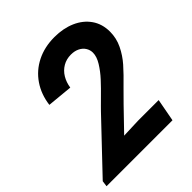

<svg xmlns="http://www.w3.org/2000/svg" viewBox="-201 -855 982 982"><g transform="rotate(-45 290.5 -364.0)"><path d="M6.3 -31.7 252 -290.5Q261.7 -300.8 272.5 -311.3Q283.2 -321.8 294.9 -333.5Q338.9 -376.5 366.9 -407Q395 -437.5 415.5 -470.7Q436 -503.9 436 -532.2Q436 -551.8 425.5 -568.6Q415 -585.4 395.3 -595.2Q375.5 -605 349.1 -605Q316.4 -605 290.5 -589.8Q264.6 -574.7 248.5 -548.1Q232.4 -521.5 227.5 -487.8L89.4 -501Q98.1 -568.8 133.1 -620.1Q168 -671.4 224.6 -699.7Q281.2 -728 353 -728Q416 -728 466.3 -706.1Q516.6 -684.1 545.2 -643.1Q573.7 -602.1 573.7 -546.4Q573.7 -499 553.2 -456.8Q532.7 -414.6 501.7 -379.4Q470.7 -344.2 418 -293Q370.1 -245.1 360.4 -234.9L252 -122.6L248.5 -119.1L351.6 -123H502L479 0H2Z"/></g></svg>

Font: Reddit Sans Chocolate
Style: Bold Italic
Weight: 700
Italic angle: -11.25°
Designer: Stephen Hutchings
Version: Version 1.013